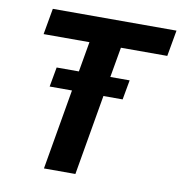

<svg xmlns="http://www.w3.org/2000/svg" viewBox="-80 -786 814 860"><g transform="rotate(10 327.0 -355.5)"><path d="M469.7 -365.7H382.3L319.3 0H176.3L239.3 -365.7H137.7L153.8 -455.1H254.9L278.8 -592.3H70.3L91.3 -710.9H653.8L632.8 -592.3H421.9L397.9 -455.1H485.8Z"/></g></svg>

Font: RobotoInd
Style: Bold Italic
Weight: 700
Italic angle: -12°
Designer: Google
Version: Version 2.001150; 2014